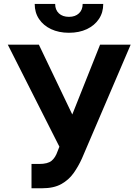

<svg xmlns="http://www.w3.org/2000/svg" viewBox="-20 -957 712 986"><path d="M141.8 9.8V-115H181.2Q225.2 -115 245 -131.4Q264.7 -147.8 275.6 -179.9L285 -203.7L20.1 -727.5H179.7L351.2 -369.1L493.9 -727.5H651L400.6 -142.8Q382.4 -102.4 357.7 -67.7Q332.9 -32.9 294.5 -11.6Q256.1 9.8 196.3 9.8ZM334 -788.7Q282.1 -788.7 242.3 -807.4Q202.6 -826.2 180.4 -859.4Q158.2 -892.6 158.2 -936.7H263.3Q263.3 -906.4 282.3 -888.5Q301.4 -870.5 334.2 -870.5Q366.4 -870.5 385.4 -888.5Q404.5 -906.4 404.5 -936.7H510.2Q510.2 -892.6 487.9 -859.4Q465.7 -826.2 426.1 -807.4Q386.6 -788.7 334 -788.7Z"/></svg>

Font: Inter
Style: Regular
Weight: 400
Designer: Rasmus Andersson
Foundry: rsms
Version: Version 4.000;git-8c9346024